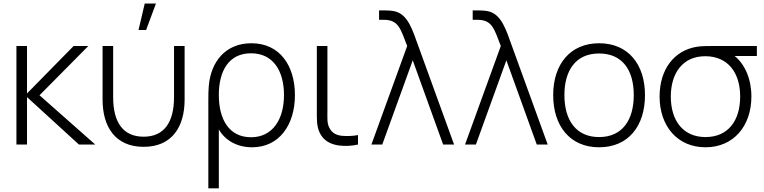

<svg xmlns="http://www.w3.org/2000/svg" viewBox="-20 -792 4188 1052"><path d="M128 0V-260L412.5 0H502L196.5 -270L464 -540H383.5L128 -280V-540H70V0Z M773 -772.5H834.5L780.5 -627.5H739ZM542 -246C542 -98 611 12.5 767 12.5C923 12.5 991.5 -98 991.5 -246V-540H933.5V-259C933.5 -122.5 879.5 -43 767 -43C654 -43 600 -122.5 600 -259V-540H542Z M1179 240V-83C1212 -25 1276.5 15 1361 15C1510.5 15 1596 -108.5 1596 -271C1596 -431 1514 -555 1357.5 -555C1217.5 -555 1135.5 -456.5 1124 -321C1122 -302 1121.5 -275 1121.5 -239V240ZM1355.5 -40C1235 -40 1179 -138 1179 -271.5C1179 -405.5 1235 -500 1355.5 -500C1477.5 -500 1536 -402.5 1536 -271C1536 -139 1474.5 -40 1355.5 -40Z M1836 5C1867 9.5 1908 8 1941.5 0V-52C1914 -46.5 1881 -45.5 1852 -48C1821.5 -52 1799.5 -63 1785 -91C1771 -117.5 1774 -142 1774 -188.5V-540H1716V-187.5C1716 -136 1714.5 -100 1732.5 -63C1753.5 -21 1790.5 -1.5 1836 5Z M2074.5 0 2241.5 -461.5 2408 0H2468L2272 -540C2240 -628.5 2215 -714.5 2141 -730.5C2124.5 -734 2102 -735 2088.5 -735H2057V-683.5H2082.5C2163.5 -683.5 2174.5 -635 2211 -540L2015 0Z M2587.5 0 2754.5 -461.5 2921 0H2981L2785 -540C2753 -628.5 2728 -714.5 2654 -730.5C2637.5 -734 2615 -735 2601.5 -735H2570V-683.5H2595.5C2676.5 -683.5 2687.5 -635 2724 -540L2528 0Z M3262.5 15C3422 15 3514 -100.5 3514 -271C3514 -438 3423.5 -555 3262.5 -555C3105 -555 3011 -440.5 3011 -271C3011 -103 3102 15 3262.5 15ZM3262.5 -41C3137.5 -41 3072.5 -132 3072.5 -271C3072.5 -405 3133.5 -499 3262.5 -499C3389 -499 3452.5 -409.5 3452.5 -271C3452.5 -134.5 3390 -41 3262.5 -41Z M3892 -540C3860.5 -540 3826 -540 3799.5 -536C3672 -516 3594 -410 3594 -263C3594 -101.5 3691.5 15 3845.5 15C3999 15 4097 -101 4097 -263C4097 -359 4062 -439 4005.5 -485H4127V-540ZM4035.5 -263C4035.5 -131.5 3970 -41 3845.5 -41C3724.5 -41 3655.5 -129 3655.5 -263C3655.5 -389 3719 -484.5 3845.5 -484C3969.5 -483 4035.5 -393 4035.5 -263Z"/></svg>

Font: Hauora Light
Style: Regular
Weight: 300
Designer: Wayne Shih
Foundry: WCYS
Version: Version 1.001;hotconv 1.0.109;makeotfexe 2.5.65596